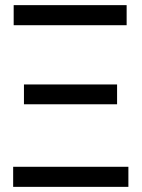

<svg xmlns="http://www.w3.org/2000/svg" viewBox="-20 -727 551 747"><path d="M31.2 -78.1H479.5V0H31.2ZM73.2 -398.4H435.5V-321.3H73.2ZM33.2 -707H472.7V-628.9H33.2Z"/></svg>

Font: WEMIX Pretendard
Style: Regular
Weight: 400
Designer: Base glyphs from Inter by Rasmus Andersson; Hangeul glyphs from Noto Sans CJK(Source Han Sans) by Jang Soo-young and Kan
Foundry: Kil Hyung-jin
Version: Version 1.000